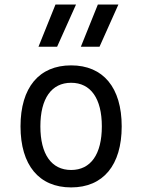

<svg xmlns="http://www.w3.org/2000/svg" viewBox="-20 -815 626 845"><path d="M293 9.8C434.1 9.8 515.6 -87.9 515.6 -258.8C515.6 -429.7 434.1 -527.3 293 -527.3C151.9 -527.3 70.3 -429.7 70.3 -258.8C70.3 -87.9 151.9 9.8 293 9.8ZM293 -66.9C206.5 -66.9 157.7 -136.2 157.7 -258.8C157.7 -381.3 206.5 -450.7 293 -450.7C379.4 -450.7 428.2 -381.3 428.2 -258.8C428.2 -136.2 379.4 -66.9 293 -66.9ZM149.4 -609.4H231.4L314.5 -794.9H224.1ZM335.9 -609.4H418L501 -794.9H410.6Z"/></svg>

Font: Cascadia Code SemiLight
Style: Regular
Weight: 350
Monospace: yes
Designer: Aaron Bell
Foundry: Saja Typeworks
Version: Version 2404.023